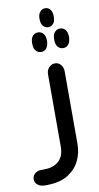

<svg xmlns="http://www.w3.org/2000/svg" viewBox="-189 -702 476 919"><g transform="rotate(-10 48.5 -242.5)"><path d="M65 -617Q65 -636 75 -648Q85 -660 100 -660Q115 -660 124.5 -648Q134 -636 134 -617V-611Q134 -591 124.5 -579.5Q115 -568 100 -568Q85 -568 75 -579.5Q65 -591 65 -611ZM46 -457Q30 -457 20 -469Q10 -481 10 -502V-507Q10 -528 20 -540Q30 -552 46 -552Q62 -552 72 -540Q82 -528 82 -507V-502Q81 -481 71.5 -469Q62 -457 46 -457ZM153 -457Q137 -457 127 -469Q117 -481 117 -502V-507Q117 -528 127 -540Q137 -552 153 -552Q169 -552 179 -540Q189 -528 189 -507V-502Q188 -481 178.5 -469Q169 -457 153 -457ZM-35 175H-49Q-69 175 -82.5 164.5Q-96 154 -96 137Q-96 121 -83.5 110Q-71 99 -52 99H-40Q-8 99 11.5 89.5Q31 80 41.5 66Q52 52 55.5 36.5Q59 21 59 9V-346Q59 -366 71.5 -379Q84 -392 100 -392Q117 -392 128.5 -379Q140 -366 140 -346V9Q140 49 122.5 86.5Q105 124 66.5 149Q28 174 -35 175Z"/></g></svg>

Font: Beiruti Medium
Style: Regular
Weight: 500
Designer: Arlette Boutros
Foundry: Boutros
Version: Version 1.41